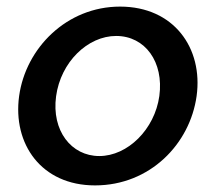

<svg xmlns="http://www.w3.org/2000/svg" viewBox="-20 -552 655 582"><path d="M268 10C435 10 556 -116 576 -261C596 -406 507 -532 344 -532C182 -532 58 -406 38 -261C18 -116 105 10 268 10ZM281 -79C196 -79 136 -156 150 -260C164 -364 246 -443 332 -443C420 -443 477 -364 463 -261C449 -160 367 -79 281 -79Z"/></svg>

Font: FIGSv2-sans-serif SmBold Italic
Style: Regular
Weight: 600
Italic angle: -12°
Designer: Matt McInerney, Pablo Impallari, Rodrigo Fuenzalida
Foundry: Matt McInerney, Pablo Impallari, Rodrigo Fuenzalida
Version: Version 4.020;hotconv 1.0.109;makeotfexe 2.5.65596